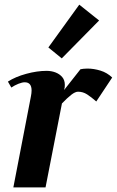

<svg xmlns="http://www.w3.org/2000/svg" viewBox="-20 -820 511 840"><path d="M38.4 0 115.2 -398Q118.2 -413 118.2 -424Q118.2 -460 88.2 -460Q77.2 -460 60.7 -453.5Q44.2 -447 29.6 -437L14.6 -463Q47 -484 94.6 -497Q142.2 -510 183.8 -510Q205 -510 222.9 -503.1Q240.8 -496.2 252.2 -482.8Q263.6 -469.4 263.6 -448.8Q263.6 -441.8 263 -437.5Q262.4 -433.2 260.4 -426.2L332 -517Q337.6 -518.2 345.3 -519.1Q353 -520 362.4 -520Q390.6 -520 419.7 -511Q448.8 -502 470.8 -480.8L401.2 -376Q379.6 -395 361.3 -406.9Q343 -418.8 321.4 -418.8Q309.2 -418.8 291.7 -405.2Q274.2 -391.6 251 -367.4L179.2 0ZM250.2 -564.6 191.6 -612.4 326.8 -799.6 413.6 -730.4Z"/></svg>

Font: Wittgenstein
Style: Italic
Weight: 400
Italic angle: -11°
Designer: Jörg Drees
Foundry: Jörg Drees
Version: Version 1.500